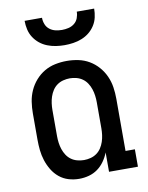

<svg xmlns="http://www.w3.org/2000/svg" viewBox="-84 -801 669 870"><g transform="rotate(-10 250.0 -366.0)"><path d="M210 8Q185 8 161.5 1Q138 -6 119 -21.5Q100 -37 87 -58.5Q74 -80 66.5 -103.5Q59 -127 56.5 -151Q54 -175 54 -200V-320Q54 -347 58 -373.5Q62 -400 73 -424.5Q84 -449 102 -469.5Q120 -490 143 -503.5Q166 -517 192.5 -522.5Q219 -528 246 -528Q273 -528 299.5 -522.5Q326 -517 349 -503.5Q372 -490 390 -469.5Q408 -449 419 -424.5Q430 -400 434 -373.5Q438 -347 438 -320V-80H481V0H348V-89Q340 -68 326.5 -49Q313 -30 295 -17Q277 -4 255 2Q233 8 210 8ZM246 -72Q261 -72 276.5 -76Q292 -80 304.5 -89Q317 -98 325.5 -111Q334 -124 339 -139Q344 -154 346 -169.5Q348 -185 348 -200V-320Q348 -335 346 -350.5Q344 -366 339 -381Q334 -396 325.5 -409Q317 -422 304.5 -431Q292 -440 276.5 -444Q261 -448 246 -448Q231 -448 215.5 -444Q200 -440 187.5 -431Q175 -422 166.5 -409Q158 -396 153 -381Q148 -366 146 -350.5Q144 -335 144 -320V-200Q144 -185 146 -169.5Q148 -154 153 -139Q158 -124 166.5 -111Q175 -98 187.5 -89Q200 -80 215.5 -76Q231 -72 246 -72ZM250 -600Q230 -600 210 -603Q190 -606 171 -613.5Q152 -621 136.5 -633.5Q121 -646 110 -663Q99 -680 94.5 -700Q90 -720 90 -740H170Q170 -725 175.5 -710.5Q181 -696 193 -686.5Q205 -677 220 -673.5Q235 -670 250 -670Q265 -670 280 -673.5Q295 -677 307 -686.5Q319 -696 324.5 -710.5Q330 -725 330 -740H410Q410 -720 405.5 -700Q401 -680 390 -663Q379 -646 363.5 -633.5Q348 -621 329 -613.5Q310 -606 290 -603Q270 -600 250 -600Z"/></g></svg>

Font: Iosevka Bendy Medium
Style: Regular
Weight: 500
Monospace: yes
Designer: Belleve Invis
Foundry: Belleve Invis
Version: Version 30.1.2